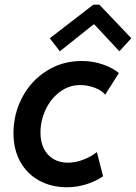

<svg xmlns="http://www.w3.org/2000/svg" viewBox="-20 -787 576 813"><path d="M37.1 -222.7Q37.1 -305.2 74.5 -375.5Q111.8 -445.8 178 -487.3Q244.1 -528.8 326.2 -528.8Q374 -528.8 416.7 -513.7Q459.5 -498.5 483.4 -477.5L425.3 -386.2Q410.6 -404.3 380.9 -415.5Q351.1 -426.8 319.8 -426.8Q272 -426.8 233.4 -397.9Q194.8 -369.1 173.1 -322.5Q151.4 -275.9 151.4 -225.1Q151.4 -187 165.3 -158.4Q179.2 -129.9 205.6 -114Q231.9 -98.1 268.1 -98.1Q299.8 -98.1 333.7 -111.3Q367.7 -124.5 390.1 -143.1L416.5 -40.5Q384.3 -18.6 344.2 -6.3Q304.2 5.9 263.2 5.9Q198.2 5.9 146.7 -22Q95.2 -49.8 66.2 -101.6Q37.1 -153.3 37.1 -222.7ZM190.9 -625 375 -767.1H400.9L536.1 -625L485.4 -569.8L379.9 -683.1H375.5L233.4 -569.8Z"/></svg>

Font: Reddit Sans Vanilla SemiBold
Style: Italic
Weight: 600
Italic angle: -11.25°
Designer: Stephen Hutchings
Version: Version 1.013